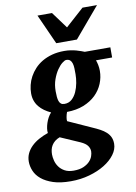

<svg xmlns="http://www.w3.org/2000/svg" viewBox="-132 -787 767 1081"><g transform="rotate(-10 251.0 -246.5)"><path d="M325.2 83Q325.2 65.9 314.5 50.8Q303.7 35.6 275.9 22.9L164.1 -25.9Q147.5 -19.5 136.2 -10.3Q125 -1 117.9 10.5Q110.8 22 107.9 35.2Q105 48.3 105 62Q105 78.1 109.9 97.4Q114.7 116.7 126.7 133.5Q138.7 150.4 158.9 161.6Q179.2 172.9 210 172.9Q244.1 172.9 266.4 163.1Q288.6 153.3 301.8 139.4Q314.9 125.5 320.1 110.1Q325.2 94.7 325.2 83ZM314 -359.9Q314 -377.4 313.5 -393.6Q313 -409.7 309.3 -421.9Q305.7 -434.1 297.9 -441.2Q290 -448.2 275.9 -448.2Q267.6 -448.2 252.7 -436.5Q237.8 -424.8 223.1 -403.3Q208.5 -381.8 197.8 -351.8Q187 -321.8 187 -285.2Q187 -267.6 188.2 -253.2Q189.5 -238.8 193.1 -228.3Q196.8 -217.8 204.1 -211.9Q211.4 -206.1 224.1 -206.1Q249 -206.1 266.1 -221.4Q283.2 -236.8 293.7 -260Q304.2 -283.2 309.1 -310.1Q314 -336.9 314 -359.9ZM440.9 -417Q445.3 -405.8 448.7 -389.4Q452.1 -373 452.1 -355Q452.1 -317.9 437.7 -282.7Q423.3 -247.6 395.3 -220.2Q367.2 -192.9 325.7 -176.3Q284.2 -159.7 230 -159.2Q224.6 -145 222.2 -130.6Q219.7 -116.2 221.2 -107.9L354 -47.9Q377.9 -37.6 397.5 -27.1Q417 -16.6 430.9 -3.9Q444.8 8.8 452.4 24.9Q460 41 460 63Q460 94.7 438 124.5Q416 154.3 378.4 177.5Q340.8 200.7 290.8 214.8Q240.7 229 184.1 229Q124.5 229 83.7 215.6Q43 202.1 17.3 180.9Q-8.3 159.7 -19.5 132.8Q-30.8 106 -30.8 79.1Q-30.8 53.7 -20.5 32.2Q-10.3 10.7 7.8 -6.8Q25.9 -24.4 50.3 -37.8Q74.7 -51.3 103 -61Q101.1 -72.8 103.3 -87.6Q105.5 -102.5 110.6 -117.9Q115.7 -133.3 123.5 -147.5Q131.3 -161.6 141.1 -171.9Q121.1 -181.2 104.2 -193.1Q87.4 -205.1 75 -220.2Q62.5 -235.4 55.7 -254.4Q48.8 -273.4 48.8 -296.9Q48.8 -320.3 54.7 -344.5Q60.5 -368.7 72.8 -391.1Q85 -413.6 103.3 -433.3Q121.6 -453.1 146.7 -468Q171.9 -482.9 203.6 -491.5Q235.4 -500 273.9 -500Q293 -500 310.3 -497.3Q327.6 -494.6 342.3 -490.5Q356.9 -486.3 368.4 -482.2Q379.9 -478 387.2 -475.1H533.2V-417ZM355.5 -550.8H237.3L160.2 -722.2H243.2L312.5 -627.9L417.5 -722.2H500.5Z"/></g></svg>

Font: Charis SIL Afr
Style: Bold Italic
Weight: 700
Italic angle: -11°
Foundry: SIL International
Version: Version 5.000